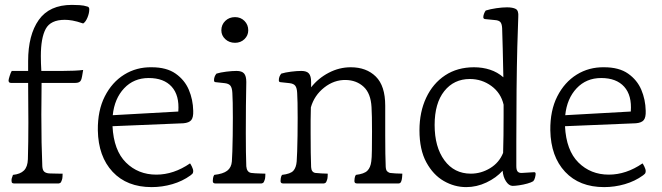

<svg xmlns="http://www.w3.org/2000/svg" viewBox="-20 -830 2705 785"><path d="M27 -94Q27 -96 28 -100.5Q29 -105 33 -115Q63 -118 78 -133Q93 -148 94 -179Q96 -247 96 -330Q96 -413 95 -491H25Q15 -491 15 -501Q15 -505 19.5 -519.5Q24 -534 28 -540H95V-580Q95 -687 138.5 -748.5Q182 -810 274 -810Q288 -810 305.5 -809Q323 -808 338 -803Q345 -801 345 -792Q345 -776 337.5 -758Q330 -740 320 -734Q294 -743 276.5 -746Q259 -749 245 -749Q187 -749 167 -712Q147 -675 147 -601Q147 -573 149 -540H235Q258 -540 282 -541Q306 -542 320 -544Q318 -530 315.5 -517.5Q313 -505 311 -502Q306 -491 288 -491H150Q150 -454 149.5 -422Q149 -390 149 -362Q149 -296 150 -247.5Q151 -199 153 -150Q154 -134 161 -128Q168 -122 181 -121Q187 -121 199.5 -120.5Q212 -120 223.5 -120Q235 -120 236 -120Q236 -115 235.5 -107Q235 -99 233 -94Q230 -84 226 -82Q222 -80 220 -80H37Q33 -80 30 -82Q27 -84 27 -94Z M440 -314Q445 -215 495 -165.5Q545 -116 619 -116Q690 -116 757 -162Q759 -160 764.5 -149Q770 -138 770 -130Q770 -123 766 -119Q762 -115 759 -113Q726 -89 684.5 -77Q643 -65 600 -65Q499 -65 440.5 -127.5Q382 -190 380 -297Q379 -378 408.5 -436Q438 -494 488 -525Q538 -556 600 -555Q661 -555 698 -529Q735 -503 752 -463Q769 -423 770 -377Q771 -350 762 -339Q753 -328 730 -326ZM588 -511Q527 -511 487.5 -469Q448 -427 441 -359L709 -374Q714 -440 682 -475.5Q650 -511 588 -511Z M860 -80Q850 -80 850 -90Q850 -94 851 -101.5Q852 -109 856 -115Q892 -119 909 -132Q926 -145 928 -170Q929 -183 930 -211.5Q931 -240 931.5 -276.5Q932 -313 932 -349Q932 -382 931.5 -409.5Q931 -437 930 -450Q929 -470 922.5 -479Q916 -488 899 -490L862 -494Q855 -494 855 -502Q855 -517 865 -529Q881 -534 905 -537Q929 -540 947 -540Q969 -540 978 -529.5Q987 -519 987 -495Q986 -455 985.5 -397.5Q985 -340 985 -287Q985 -242 985.5 -209Q986 -176 987 -150Q989 -126 1007 -123Q1012 -122 1023.5 -121.5Q1035 -121 1047.5 -120.5Q1060 -120 1065 -120Q1065 -115 1064.5 -107Q1064 -99 1062 -94Q1059 -84 1055 -82Q1051 -80 1049 -80ZM941 -655Q917 -655 901 -670Q885 -685 885 -706Q885 -729 901 -744.5Q917 -760 941 -760Q964 -760 979.5 -744.5Q995 -729 995 -706Q995 -685 979.5 -670Q964 -655 941 -655Z M1137 -80Q1127 -80 1127 -90Q1127 -94 1128 -101.5Q1129 -109 1133 -115Q1168 -119 1179.5 -132Q1191 -145 1193 -170Q1194 -183 1195 -211Q1196 -239 1196.5 -275.5Q1197 -312 1197 -348Q1197 -382 1196.5 -409.5Q1196 -437 1195 -450Q1194 -470 1187.5 -479Q1181 -488 1164 -490L1127 -494Q1120 -494 1120 -502Q1120 -517 1130 -529Q1146 -534 1170 -537Q1194 -540 1212 -540Q1234 -540 1243 -529.5Q1252 -519 1252 -495Q1252 -485 1252 -473Q1281 -510 1324 -532.5Q1367 -555 1414 -555Q1478 -555 1516.5 -517Q1555 -479 1555 -398V-277Q1555 -233 1555.5 -202.5Q1556 -172 1557 -148Q1558 -134 1563 -129.5Q1568 -125 1574 -123Q1581 -122 1596.5 -121Q1612 -120 1625 -120Q1625 -115 1624 -105Q1623 -95 1621 -90Q1618 -80 1610 -80H1439Q1429 -80 1429 -90Q1429 -94 1430 -101.5Q1431 -109 1435 -115Q1469 -119 1482 -132Q1495 -145 1498 -170Q1500 -182 1500.5 -217Q1501 -252 1501 -293Q1501 -324 1500.5 -351Q1500 -378 1499 -392Q1496 -448 1467 -475Q1438 -502 1394 -503Q1346 -504 1305.5 -472Q1265 -440 1251 -391Q1250 -365 1250 -338Q1250 -311 1250 -286Q1250 -241 1250.5 -207Q1251 -173 1252 -147Q1253 -126 1269 -123Q1276 -122 1294 -121Q1312 -120 1320 -120Q1320 -115 1319.5 -107Q1319 -99 1317 -94Q1314 -84 1310 -82Q1306 -80 1304 -80Z M1956 -760Q1956 -766 1959 -774Q1962 -782 1966 -787Q1985 -793 2009.5 -796.5Q2034 -800 2053 -800Q2076 -800 2088.5 -793.5Q2101 -787 2099 -761Q2097 -714 2095 -637.5Q2093 -561 2092 -462.5Q2091 -364 2091 -251V-151Q2091 -134 2097 -128Q2103 -122 2115 -123L2164 -126Q2170 -126 2170 -119Q2170 -114 2167.5 -104Q2165 -94 2160 -89Q2152 -84 2136 -79.5Q2120 -75 2103 -72.5Q2086 -70 2075 -70Q2060 -71 2048.5 -89Q2037 -107 2035 -132Q2009 -103 1969 -84Q1929 -65 1886 -65Q1838 -65 1794.5 -90Q1751 -115 1723 -166.5Q1695 -218 1695 -297Q1695 -372 1722.5 -430.5Q1750 -489 1800 -522Q1850 -555 1918 -555Q1953 -555 1983.5 -545Q2014 -535 2038 -514Q2037 -576 2035.5 -629Q2034 -682 2033 -715Q2032 -733 2025.5 -740Q2019 -747 2003 -748L1963 -752Q1956 -753 1956 -760ZM2037 -205Q2038 -237 2038.5 -276Q2039 -315 2039 -357Q2039 -379 2039 -402Q2028 -450 1989 -478.5Q1950 -507 1901 -507Q1836 -507 1796.5 -457.5Q1757 -408 1757 -319Q1757 -229 1797 -174.5Q1837 -120 1905 -120Q1947 -120 1984 -142.5Q2021 -165 2037 -205Z M2290 -314Q2295 -215 2345 -165.5Q2395 -116 2469 -116Q2540 -116 2607 -162Q2609 -160 2614.5 -149Q2620 -138 2620 -130Q2620 -123 2616 -119Q2612 -115 2609 -113Q2576 -89 2534.5 -77Q2493 -65 2450 -65Q2349 -65 2290.5 -127.5Q2232 -190 2230 -297Q2229 -378 2258.5 -436Q2288 -494 2338 -525Q2388 -556 2450 -555Q2511 -555 2548 -529Q2585 -503 2602 -463Q2619 -423 2620 -377Q2621 -350 2612 -339Q2603 -328 2580 -326ZM2438 -511Q2377 -511 2337.5 -469Q2298 -427 2291 -359L2559 -374Q2564 -440 2532 -475.5Q2500 -511 2438 -511Z"/></svg>

Font: Gowun Batang
Style: Regular
Weight: 400
Designer: Yanghee Ryu
Foundry: Yanghee Ryu
Version: Version 2.000